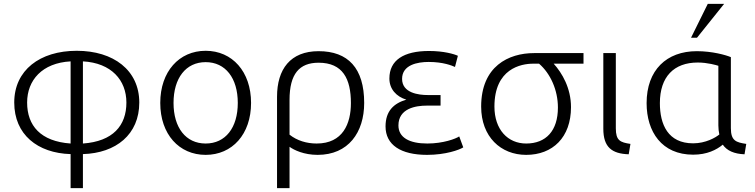

<svg xmlns="http://www.w3.org/2000/svg" viewBox="-20 -793 3924 998"><path d="M54 -260C54 -94 175 3 347 8V185H411V8C583 3 704 -94 704 -260C704 -428 570 -529 379 -529C187 -529 54 -428 54 -260ZM637 -260C637 -140 567 -58 411 -47V-474C559 -466 637 -376 637 -260ZM121 -260C121 -376 199 -466 347 -474V-47C191 -58 121 -140 121 -260Z M1049 12C1187 12 1285 -95 1285 -258C1285 -421 1187 -529 1049 -529C911 -529 813 -421 813 -258C813 -95 911 12 1049 12ZM1049 -470C1152 -470 1216 -387 1216 -258C1216 -129 1152 -47 1049 -47C946 -47 882 -129 882 -258C882 -387 946 -470 1049 -470Z M1485 185V-30C1508 -13 1560 12 1631 12C1791 12 1873 -105 1873 -258C1873 -439 1789 -527 1636 -527C1489 -527 1420 -433 1420 -290V185ZM1485 -93V-274C1485 -409 1536 -467 1636 -467C1762 -467 1804 -383 1804 -257C1804 -150 1762 -47 1626 -47C1574 -47 1524 -62 1485 -93Z M1984 -136C1984 -40 2063 12 2200 12C2296 12 2368 -14 2388 -27L2367 -84C2350 -72 2284 -47 2201 -47C2108 -47 2051 -78 2051 -141C2051 -230 2142 -244 2198 -244H2270V-299H2203C2157 -299 2070 -309 2070 -383C2070 -456 2150 -471 2208 -471C2284 -471 2329 -452 2345 -445L2360 -503C2341 -512 2287 -528 2210 -528C2078 -528 2004 -480 2004 -385C2004 -330 2040 -291 2092 -275C2027 -256 1984 -216 1984 -136Z M2715 12C2853 12 2948 -79 2948 -236C2948 -335 2902 -413 2858 -462H3013V-517H2756C2624 -517 2481 -449 2481 -239C2481 -82 2583 12 2715 12ZM2751 -462H2782C2841 -411 2880 -325 2880 -234C2880 -113 2818 -47 2715 -47C2620 -47 2550 -119 2550 -239C2550 -436 2688 -462 2751 -462Z M3116 -124C3116 -27 3161 6 3248 9L3257 -45C3204 -53 3181 -62 3181 -126V-517H3116Z M3583 11C3655 11 3704 -14 3737 -41C3758 -10 3796 7 3850 9L3859 -45C3806 -53 3779 -61 3779 -127V-496C3753 -507 3682 -527 3602 -527C3445 -527 3341 -429 3341 -257C3341 -108 3420 11 3583 11ZM3410 -257C3410 -394 3483 -468 3607 -468C3658 -468 3705 -454 3714 -451V-141C3714 -124 3716 -109 3719 -94C3700 -78 3648 -48 3583 -48C3452 -48 3410 -146 3410 -257ZM3572 -597H3603L3744 -773H3659Z"/></svg>

Font: Repo Light
Style: Regular
Weight: 300
Designer: Stefan Peev
Foundry: Context Ltd
Version: Version 001.502